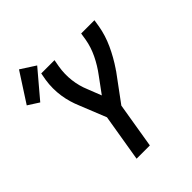

<svg xmlns="http://www.w3.org/2000/svg" viewBox="-272 -973 1105 1105"><g transform="rotate(-45 280.0 -421.0)"><path d="M190 0 238 -289 174 -448Q162 -476 153.5 -505Q145 -534 140.5 -564.5Q136 -595 136 -627Q136 -659 141 -691L149 -735H257L249 -691Q240 -636 246.5 -583Q253 -530 273 -483L306 -399L375 -493Q409 -538 433.5 -588.5Q458 -639 467 -691L474 -735H582L575 -691Q564 -628 536 -567Q508 -506 470 -450L469 -449Q467 -446 465.5 -443.5Q464 -441 462 -438L344 -278L298 0ZM27 -621 -40 -664 75 -842 165 -784Z"/></g></svg>

Font: Iosevka Curly SmBdExObl
Style: Regular
Weight: 600
Width: 7
Italic angle: -9°
Monospace: yes
Designer: Belleve Invis
Foundry: Belleve Invis
Version: Version 11.1.0; ttfautohint (v1.8.3)